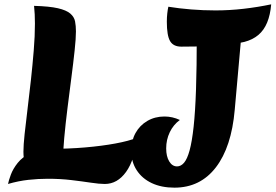

<svg xmlns="http://www.w3.org/2000/svg" viewBox="-20 -829 1270 885"><path d="M272 -30 121 -31Q101 -51 94.5 -75Q88 -99 88 -130Q88 -160 93.5 -211.5Q99 -263 107 -327Q115 -391 122.5 -460Q130 -529 135.5 -596Q141 -663 141 -720Q141 -742 140 -763Q139 -784 137 -802Q208 -800 247 -791Q286 -782 304 -766.5Q322 -751 326 -730.5Q330 -710 330 -684Q330 -652 324 -596Q318 -540 309 -471Q300 -402 291 -330Q282 -258 276 -192.5Q270 -127 270 -78Q270 -64 270.5 -51.5Q271 -39 272 -30ZM17 19Q20 3 30 -24Q40 -51 61.5 -78Q83 -105 120.5 -124Q158 -143 217 -143Q297 -143 373 -149.5Q449 -156 511.5 -167.5Q574 -179 611 -194Q601 -92 561 -36.5Q521 19 463 19Q438 19 398.5 13Q359 7 308.5 1Q258 -5 200 -5Q156 -5 110.5 0Q65 5 17 19ZM784 36Q724 36 679.5 15Q635 -6 610 -44.5Q585 -83 585 -134Q585 -180 604.5 -215.5Q624 -251 659 -271.5Q694 -292 738 -292Q775 -292 809 -276Q779 -254 762.5 -219.5Q746 -185 746 -145Q746 -108 760 -85Q774 -62 796 -62Q814 -62 828.5 -79Q843 -96 854 -136Q865 -176 872.5 -245Q880 -314 883.5 -417Q887 -520 887 -663L1099 -738L1062 -323Q1047 -151 975 -57.5Q903 36 784 36ZM816 -614Q779 -614 764 -639.5Q749 -665 749 -729Q749 -749 751 -767Q753 -785 756 -798Q805 -790 861 -785.5Q917 -781 973 -781Q1038 -781 1103 -788.5Q1168 -796 1230 -809Q1226 -761 1211.5 -725.5Q1197 -690 1171 -668Q1145 -646 1107 -636Q1080 -629 1037 -624Q994 -619 938 -616.5Q882 -614 816 -614Z"/></svg>

Font: Merienda Black
Style: Regular
Weight: 900
Designer: Eduardo Rodriguez Tunni
Foundry: Eduardo Rodriguez Tunni
Version: Version 2.001